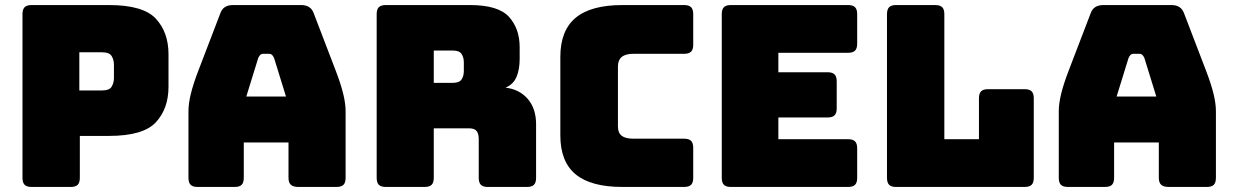

<svg xmlns="http://www.w3.org/2000/svg" viewBox="-20 -740 4887 760"><path d="M260 0H105Q86 0 77.5 -8.5Q69 -17 69 -36V-684Q69 -703 77.5 -711.5Q86 -720 105 -720H411Q547 -720 597 -666Q647 -612 647 -525V-397Q647 -310 597 -256Q547 -202 411 -202H296V-36Q296 -17 287.5 -8.5Q279 0 260 0ZM294 -533V-382H384Q413 -382 422 -397Q431 -412 431 -431V-484Q431 -503 422 -518Q413 -533 384 -533Z M1002 -510 955 -358H1112L1065 -510Q1061 -519 1056.5 -523Q1052 -527 1046 -527H1021Q1015 -527 1010.5 -523Q1006 -519 1002 -510ZM945 -36Q945 -17 936.5 -8.5Q928 0 909 0H762Q743 0 734.5 -8.5Q726 -17 726 -36V-300Q726 -330 735.5 -369Q745 -408 765 -460L852 -687Q858 -704 870.5 -712Q883 -720 903 -720H1172Q1191 -720 1203.5 -712Q1216 -704 1222 -687L1309 -460Q1329 -408 1338.5 -369Q1348 -330 1348 -300V-36Q1348 -17 1339.5 -8.5Q1331 0 1312 0H1161Q1141 0 1131.5 -8.5Q1122 -17 1122 -36V-176H945Z M1697 -540V-412H1772Q1798 -412 1807 -425.5Q1816 -439 1816 -459V-493Q1816 -513 1807 -526.5Q1798 -540 1772 -540ZM1661 0H1507Q1488 0 1479.5 -8.5Q1471 -17 1471 -36V-684Q1471 -703 1479.5 -711.5Q1488 -720 1507 -720H1840Q1952 -720 1994.5 -673.5Q2037 -627 2037 -553V-507Q2037 -465 2024.5 -435.5Q2012 -406 1981 -393Q2035 -387 2068.5 -349Q2102 -311 2102 -248V-36Q2102 -17 2093.5 -8.5Q2085 0 2066 0H1911Q1892 0 1883.5 -8.5Q1875 -17 1875 -36V-189Q1875 -211 1866.5 -221.5Q1858 -232 1837 -232H1697V-36Q1697 -17 1688.5 -8.5Q1680 0 1661 0Z M2688 0H2444Q2319 0 2258.5 -50Q2198 -100 2198 -204V-515Q2198 -619 2258.5 -669.5Q2319 -720 2444 -720H2688Q2707 -720 2715.5 -711.5Q2724 -703 2724 -684V-563Q2724 -544 2715.5 -535.5Q2707 -527 2688 -527H2487Q2456 -527 2441 -514.5Q2426 -502 2426 -477V-239Q2426 -214 2441 -202.5Q2456 -191 2487 -191H2688Q2707 -191 2715.5 -182.5Q2724 -174 2724 -155V-36Q2724 -17 2715.5 -8.5Q2707 0 2688 0Z M3337 0H2873Q2854 0 2845.5 -8.5Q2837 -17 2837 -36V-684Q2837 -703 2845.5 -711.5Q2854 -720 2873 -720H3337Q3356 -720 3364.5 -711.5Q3373 -703 3373 -684V-567Q3373 -548 3364.5 -539.5Q3356 -531 3337 -531H3061V-454H3256Q3275 -454 3283.5 -445.5Q3292 -437 3292 -418V-311Q3292 -292 3283.5 -283.5Q3275 -275 3256 -275H3061V-189H3337Q3356 -189 3364.5 -180.5Q3373 -172 3373 -153V-36Q3373 -17 3364.5 -8.5Q3356 0 3337 0Z M4036 0H3527Q3508 0 3499.5 -8.5Q3491 -17 3491 -36V-684Q3491 -703 3499.5 -711.5Q3508 -720 3527 -720H3682Q3701 -720 3709.5 -711.5Q3718 -703 3718 -684V-189H3855V-351Q3855 -370 3863.5 -378.5Q3872 -387 3891 -387H4036Q4055 -387 4063.5 -378.5Q4072 -370 4072 -351V-36Q4072 -17 4063.5 -8.5Q4055 0 4036 0Z M4447 -510 4400 -358H4557L4510 -510Q4506 -519 4501.5 -523Q4497 -527 4491 -527H4466Q4460 -527 4455.5 -523Q4451 -519 4447 -510ZM4390 -36Q4390 -17 4381.5 -8.5Q4373 0 4354 0H4207Q4188 0 4179.5 -8.5Q4171 -17 4171 -36V-300Q4171 -330 4180.5 -369Q4190 -408 4210 -460L4297 -687Q4303 -704 4315.5 -712Q4328 -720 4348 -720H4617Q4636 -720 4648.5 -712Q4661 -704 4667 -687L4754 -460Q4774 -408 4783.5 -369Q4793 -330 4793 -300V-36Q4793 -17 4784.5 -8.5Q4776 0 4757 0H4606Q4586 0 4576.5 -8.5Q4567 -17 4567 -36V-176H4390Z"/></svg>

Font: Bungee
Style: Regular
Weight: 400
Designer: David Jonathan Ross
Foundry: David Jonathan Ross
Version: Version 1.000;PS 1.0;hotconv 1.0.72;makeotf.lib2.5.5900